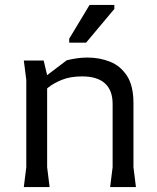

<svg xmlns="http://www.w3.org/2000/svg" viewBox="-20 -754 634 774"><path d="M424 0 434 -80V-335Q434 -390 403 -418Q372 -446 311 -446Q263 -446 229 -432Q195 -418 173.5 -400.5Q152 -383 141 -371V-429L249 -511Q269 -516 290 -519Q311 -522 333 -522Q381 -522 423 -505.5Q465 -489 491.5 -449Q518 -409 518 -338V-80L528 0ZM76 0 86 -80V-432L76 -510H156L170 -451V-80L180 0ZM327 -582H259V-598L341 -734H441V-718Z"/></svg>

Font: AR One Sans
Style: Regular
Weight: 400
Designer: Niteesh Yadav
Foundry: Niteesh Yadav
Version: Version 1.001;gftools[0.9.33]